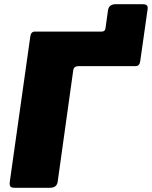

<svg xmlns="http://www.w3.org/2000/svg" viewBox="-20 -892 722 912"><path d="M50 0Q34 0 29.5 -6Q25 -12 26 -25L124 -719Q127 -742 146 -742H463Q479 -742 481 -757L493 -843Q497 -872 530 -872H657Q673 -872 678 -866Q683 -860 681 -847L646 -601Q643 -578 624 -578H354Q331 -578 328 -559L254 -29Q250 0 217 0Z"/></svg>

Font: Libre Franklin Black
Style: Italic
Weight: 900
Italic angle: -8°
Designer: Pablo Impallari, Rodrigo Fuenzalida, Nhung Nguyen
Foundry: Impallari Type
Version: Version 3.000